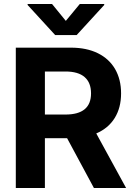

<svg xmlns="http://www.w3.org/2000/svg" viewBox="-20 -947 672 967"><path d="M59.6 -707H336.9Q416.5 -707 473.4 -678.7Q530.3 -650.4 560.1 -598.4Q589.8 -546.4 589.8 -476.6Q589.8 -404.3 557.6 -352.5Q525.4 -300.8 464.8 -274.9L615.2 0H453.1L317.9 -251H206.1V0H59.6ZM309.6 -370.1Q438.5 -370.1 438.5 -476.6Q438.5 -530.8 406.2 -558.8Q374 -586.9 309.6 -586.9H206.1V-370.1ZM311.5 -841.8 381.8 -926.8H504.9V-921.9L366.2 -770.5H257.8L119.1 -921.9V-926.8H242.2Z"/></svg>

Font: Pretendard GOV
Style: Bold
Weight: 700
Designer: Base glyphs from Inter by Rasmus Andersson; Hangeul glyphs from Noto Sans CJK(Source Han Sans) by Jang Soo-young and Kan
Foundry: Kil Hyung-jin
Version: Version 1.309